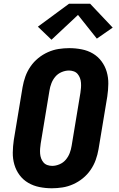

<svg xmlns="http://www.w3.org/2000/svg" viewBox="-20 -1001 640 1029"><path d="M258 8Q224 8 191.5 1.5Q159 -5 131.5 -21Q104 -37 85 -62.5Q66 -88 57 -119Q48 -150 48.5 -183.5Q49 -217 54 -251L101 -534Q106 -563 116 -591Q126 -619 143.5 -644.5Q161 -670 185 -689.5Q209 -709 237 -721.5Q265 -734 294 -738.5Q323 -743 351 -743Q385 -743 418 -736.5Q451 -730 478 -714Q505 -698 524 -672.5Q543 -647 552 -616Q561 -585 560.5 -551.5Q560 -518 555 -484L508 -201Q503 -172 493 -144Q483 -116 465.5 -90.5Q448 -65 424 -45.5Q400 -26 372 -13.5Q344 -1 315 3.5Q286 8 258 8ZM260 -112Q279 -112 299 -120.5Q319 -129 332.5 -145Q346 -161 353.5 -180.5Q361 -200 364 -220L411 -504Q413 -517 414 -530.5Q415 -544 414 -557.5Q413 -571 408.5 -583Q404 -595 396 -604.5Q388 -614 375.5 -618.5Q363 -623 350 -623Q330 -623 310 -614.5Q290 -606 276.5 -590Q263 -574 255.5 -554.5Q248 -535 245 -515L198 -231Q196 -218 195 -204.5Q194 -191 195 -177.5Q196 -164 200.5 -152Q205 -140 213 -130.5Q221 -121 233.5 -116.5Q246 -112 260 -112ZM256 -788 183 -858 350 -981H463L584 -853L499 -794L398 -921Z"/></svg>

Font: Iosevka SS04 Heavy Extended
Style: Italic
Weight: 900
Width: 7
Italic angle: -9°
Monospace: yes
Designer: Belleve Invis
Foundry: Belleve Invis
Version: Version 19.0.0; ttfautohint (v1.8.4)